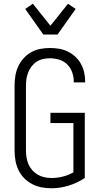

<svg xmlns="http://www.w3.org/2000/svg" viewBox="-20 -1000 540 1028"><path d="M256 8Q229 8 202.5 3Q176 -2 152 -14.5Q128 -27 109 -46.5Q90 -66 78.5 -90.5Q67 -115 62.5 -141.5Q58 -168 58 -195V-540Q58 -566 62 -592.5Q66 -619 77 -643Q88 -667 105.5 -687Q123 -707 146 -720Q169 -733 195 -738Q221 -743 247 -743Q272 -743 296 -739Q320 -735 342 -724.5Q364 -714 382.5 -697Q401 -680 413 -658.5Q425 -637 430.5 -613Q436 -589 436 -564V-559H375V-563Q375 -588 366.5 -612.5Q358 -637 340 -655Q322 -673 297 -680.5Q272 -688 247 -688Q229 -688 210.5 -684Q192 -680 176.5 -670Q161 -660 149.5 -645Q138 -630 131 -612.5Q124 -595 121.5 -577Q119 -559 119 -540V-195Q119 -176 122 -157Q125 -138 132.5 -120.5Q140 -103 153 -88.5Q166 -74 182.5 -64.5Q199 -55 218 -51Q237 -47 256 -47Q287 -47 316.5 -54.5Q346 -62 373 -77V-341H250V-396H434V-47Q395 -21 349 -6.5Q303 8 256 8ZM212 -815 115 -952 156 -980 250 -862 344 -980 385 -952 288 -815Z"/></svg>

Font: Iosevka Fixed SS04 Light
Style: Regular
Weight: 300
Monospace: yes
Designer: Belleve Invis
Foundry: Belleve Invis
Version: Version 32.5.0